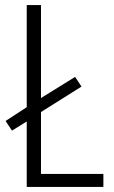

<svg xmlns="http://www.w3.org/2000/svg" viewBox="-20 -734 447 754"><path d="M85 0V-257L27 -221L2 -259L85 -313V-714H141V-349L275 -432L300 -394L141 -294V-51H386V0Z"/></svg>

Font: Noto Sans Khmer UI Condensed Light
Style: Regular
Weight: 300
Width: 3
Designer: Danh Hong and the Monotype Design Team
Foundry: Monotype Imaging Inc.
Version: Version 2.002; ttfautohint (v1.8.4.7-5d5b)